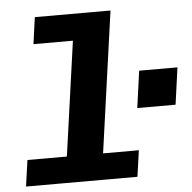

<svg xmlns="http://www.w3.org/2000/svg" viewBox="-52 -773 822 824"><g transform="rotate(-5 359.5 -360.5)"><path d="M197 0 282 -606H112L128 -721H454L353 0ZM27 0 43 -113H523L507 0ZM532 -294 554 -453H719L697 -294Z"/></g></svg>

Font: Chivo Mono
Style: Bold Italic
Weight: 700
Italic angle: -8.05°
Monospace: yes
Version: Version 1.008